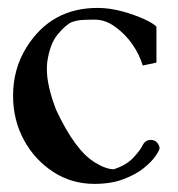

<svg xmlns="http://www.w3.org/2000/svg" viewBox="-20 -447 446 480"><path d="M215.8 12.7Q158.7 12.7 112.5 -17.6Q66.4 -47.9 39.6 -97.4Q12.7 -147 12.7 -207.5Q12.7 -274.9 45.9 -328.1Q107.4 -427.2 223.6 -427.2Q254.4 -427.2 285.9 -418.5Q317.4 -409.7 340.3 -399.2Q363.3 -388.7 371.1 -380.4V-290.5L336.9 -283.2Q328.1 -312 310.3 -337.2Q292.5 -362.3 267.8 -380.1Q243.2 -397.9 217.3 -397.9Q196.8 -397.9 184.1 -397Q171.4 -396 159.2 -391.6Q144.5 -385.3 124.5 -361.3Q104.5 -337.4 98.1 -291.5Q97.2 -283.2 97.2 -273.9Q97.2 -232.4 120.1 -172.9Q167.5 -70.8 217.8 -40.5Q245.1 -23.9 264.2 -23.9H264.6Q296.4 -34.2 314.2 -53.7Q332 -73.2 336.9 -84.5Q343.8 -97.2 356.9 -97.2Q367.2 -97.2 373 -90.1Q378.9 -83 378.9 -76.2Q378.9 -71.8 369.1 -57.4Q359.4 -43 339.8 -27.1Q320.3 -11.2 289.3 0.7Q258.3 12.7 215.8 12.7Z"/></svg>

Font: Quaaykop
Style: Medium
Weight: 500
Designer: Tup Wanders
Foundry: Free font, DO NOT SELL
Version: Version 1.00;July 31, 2023;FontCreator 11.5.0.2430 64-bit